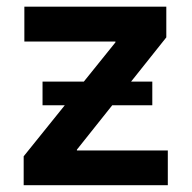

<svg xmlns="http://www.w3.org/2000/svg" viewBox="-20 -542 561 562"><path d="M49.3 0V-84.5L317.9 -418V-420.4H51.3V-522.5H466.8V-432.6L205.1 -104V-101.6H471.2V0ZM104.5 -233.9V-303.2H425.8V-233.9Z"/></svg>

Font: Inter 28pt SemiBold
Style: Regular
Weight: 600
Designer: Rasmus Andersson
Foundry: rsms
Version: Version 4.001;git-66647c0bb